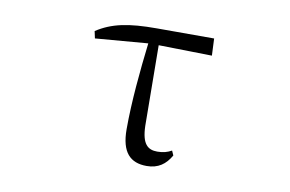

<svg xmlns="http://www.w3.org/2000/svg" viewBox="-62 -623 1124 744"><g transform="rotate(10 500.0 -251.0)"><path d="M553 15C598 15 627 -6 648 -43L640 -61C624 -52 607 -47 584 -47C547 -47 523 -65 521 -137L518 -454L728 -450L725 -517H499C388 -517 324 -504 264 -465L270 -437L477 -454C464 -344 452 -221 452 -112C452 -20 489 15 553 15Z"/></g></svg>

Font: Harano Aji Mincho
Style: Regular
Weight: 400
Foundry: Masamichi Hosoda
Version: HaranoAjiMincho-Regular version 20230610;ttx 4.39.4